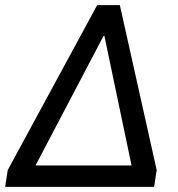

<svg xmlns="http://www.w3.org/2000/svg" viewBox="-24 -725 691 745"><path d="M-4 0 6 -65 353 -705H441L584 -65L574 0ZM378 -586 95 -47 98 -83H502L494 -47L381 -586Z"/></svg>

Font: Nunito Sans 10pt SemiCondensed SemiBold
Style: Italic
Weight: 600
Width: 4
Italic angle: -9°
Designer: Vernon Adams
Foundry: Vernon Adams
Version: Version 3.101;gftools[0.9.27]